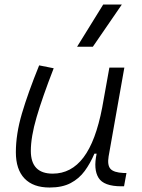

<svg xmlns="http://www.w3.org/2000/svg" viewBox="-20 -815 626 845"><path d="M198.2 10.3Q126 10.3 87.9 -29.5Q49.8 -69.3 49.8 -145Q49.8 -224.6 76.4 -315.2Q103 -405.8 152.3 -527.3L216.3 -514.6Q166 -385.3 140.9 -298.8Q115.7 -212.4 115.7 -150.9Q115.7 -50.8 211.9 -50.8Q293.5 -50.8 347.4 -122.1Q401.4 -193.4 429.7 -341.3L461.4 -517.6H527.3L458 -126.5Q451.7 -88.4 466.1 -72Q480.5 -55.7 523.4 -53.7H536.6L525.9 4.9H514.6Q436.5 4.9 413.6 -32.5Q390.6 -69.8 405.3 -138.7H395.5Q377.4 -96.2 352.8 -62.5Q328.1 -28.8 291 -9.3Q253.9 10.3 198.2 10.3ZM319.3 -609.4 434.1 -794.9H516.1L388.7 -609.4Z"/></svg>

Font: Cascadia Code Light
Style: Italic
Weight: 300
Italic angle: -10°
Monospace: yes
Designer: Aaron Bell
Foundry: Saja Typeworks
Version: Version 2404.023; ttfautohint (v1.8.4)